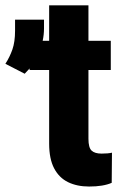

<svg xmlns="http://www.w3.org/2000/svg" viewBox="-100 -679 464 709"><path d="M274.9 -111.8Q299.3 -111.8 313.5 -115.2L312.5 -3.9Q281.7 9.8 229 9.8Q184.6 9.8 151.4 -6.3Q118.2 -22.5 99.9 -57.4Q81.5 -92.3 81.5 -148.9V-420.4H9.3V-426.3Q0.5 -416 -8.8 -406.7L-80.1 -443.4Q-64 -468.3 -54.2 -496.3Q-44.4 -524.4 -44.4 -565.4V-606.4H62.5V-573.7Q62.5 -551.3 57.6 -528.3H81.5V-659.2H226.6V-528.3H309.1V-420.4H226.6V-166.5Q226.6 -133.8 238.3 -122.8Q250 -111.8 274.9 -111.8Z"/></svg>

Font: Robert Sans Black
Style: Regular
Weight: 900
Designer: Christian Robertson (extended by Adam Twardoch)
Foundry: Google
Version: Version 12.135;April 2, 2019;FontCreator 11.5.0.2425 64-bit;